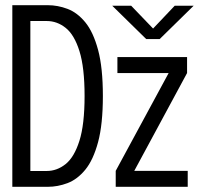

<svg xmlns="http://www.w3.org/2000/svg" viewBox="-20 -720 766 740"><path d="M27.5 0V-700H164Q202.5 -700 240.2 -685.8Q278 -671.5 308.8 -634Q339.5 -596.5 358 -527.8Q376.5 -459 376.5 -350Q376.5 -241 358 -172.2Q339.5 -103.5 308.8 -66Q278 -28.5 240.2 -14.2Q202.5 0 164 0ZM412.5 -698H485.5L570 -610L653.5 -698H726.5L595.5 -569.5H543.5ZM97 -61H160Q199.5 -61 232.8 -87.5Q266 -114 286 -177Q306 -240 306 -350Q306 -460 286.2 -523Q266.5 -586 233.2 -612.5Q200 -639 160 -639H97ZM426 0V-61.5L630 -438.5H432.5V-500H701V-438.5L497.5 -61.5H703.5V0Z"/></svg>

Font: Trispace SemiCondensed Light
Style: Regular
Weight: 300
Width: 4
Designer: Tyler Finck
Foundry: Etcetera Type Company
Version: Version 1.210; ttfautohint (v1.8.3)